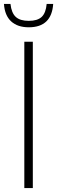

<svg xmlns="http://www.w3.org/2000/svg" viewBox="-43 -951 289 971"><path d="M80 0V-740H123V0ZM102.5 -813Q46 -813 13.5 -842.8Q-19 -872.5 -23 -931H10Q15 -885.5 36.8 -865.5Q58.5 -845.5 102.5 -845.5Q146.5 -845.5 167.8 -865.5Q189 -885.5 193 -931H226Q218 -813 102.5 -813Z"/></svg>

Font: Encode Sans Condensed ExtraLight
Style: Regular
Weight: 200
Width: 3
Designer: Multiple Designers
Foundry: Impallari Type
Version: Version 3.000; ttfautohint (v1.8.3) -l 8 -r 50 -G 200 -x 14 